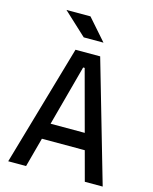

<svg xmlns="http://www.w3.org/2000/svg" viewBox="-130 -979 846 1064"><g transform="rotate(15 293.0 -447.0)"><path d="M22 0 222.2 -693.4H363.8L564 0H461.4L297.4 -609.4H288.6L124.5 0ZM114.7 -168.9V-261.7H466.3V-168.9ZM248.5 -771.5 116.7 -893.6H254.4L361.8 -771.5Z"/></g></svg>

Font: Cascadia Mono
Style: Regular
Weight: 400
Monospace: yes
Designer: Aaron Bell
Foundry: Saja Typeworks
Version: Version 2404.023